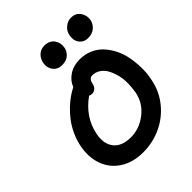

<svg xmlns="http://www.w3.org/2000/svg" viewBox="-258 -1124 1250 1250"><g transform="rotate(-45 367.5 -498.5)"><path d="M598.1 -801.8Q559.6 -801.8 538.1 -830.8Q516.6 -859.9 525.9 -902.8Q531.7 -933.6 556.9 -954.3Q582 -975.1 612.8 -975.1Q655.8 -975.1 677.5 -943.1Q699.2 -911.1 691.9 -873Q686 -844.7 662.1 -823.2Q638.2 -801.8 598.1 -801.8ZM354 -796.9Q314 -796.9 291.7 -826.2Q269.5 -855.5 276.9 -895Q283.7 -928.2 306.4 -948.7Q329.1 -969.2 360.8 -969.2Q408.2 -969.2 430.4 -937.3Q452.6 -905.3 444.8 -866.2Q439 -836.9 416 -816.9Q393.1 -796.9 354 -796.9ZM326.2 -22Q231.4 -22 165.5 -65.4Q99.6 -108.9 74.5 -181.6Q49.3 -254.4 66.9 -341.8Q76.2 -387.7 96.4 -430.9Q116.7 -474.1 141.4 -506.6Q166 -539.1 195.8 -567.4Q225.6 -595.7 252.2 -614Q278.8 -632.3 304.2 -645Q319.3 -687 361.1 -715.1Q402.8 -743.2 460.9 -743.2Q507.3 -743.2 547.6 -726.1Q587.9 -709 616.5 -679.2Q645 -649.4 666.3 -608.6Q687.5 -567.9 696.8 -520.3Q706.1 -472.7 707.3 -420.2Q708.5 -367.7 696.8 -314.9Q679.7 -228.5 624.8 -161.1Q569.8 -93.8 491.9 -57.9Q414.1 -22 326.2 -22ZM195.8 -321.8Q180.7 -242.7 218 -195.3Q255.4 -147.9 338.9 -147.9Q417 -147.9 483.4 -199.5Q549.8 -251 565.9 -332Q572.8 -373 573.2 -412.8Q573.7 -452.6 564.2 -488.8Q554.7 -524.9 539.3 -552.2Q523.9 -579.6 499.3 -595.7Q474.6 -611.8 444.8 -611.8Q416 -611.8 408.2 -570.8Q403.8 -549.8 390.6 -538.3Q377.4 -526.9 359.9 -526.9Q349.6 -526.9 336.9 -532.2Q221.7 -450.7 195.8 -321.8Z"/></g></svg>

Font: Shantell Sans Bouncy
Style: Italic
Weight: 600
Italic angle: -11.31°
Designer: Stephen Nixon, Anya Danilova, Shantell Martin
Foundry: Arrow Type
Version: Version 1.006;[9816181b4]